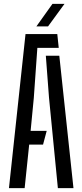

<svg xmlns="http://www.w3.org/2000/svg" viewBox="-20 -977 428 997"><path d="M26.5 0 112.5 -800H277.5L285 -728.5H174L155.5 -468L139 -297.5H222.5L203.5 -226H131.5L108 0ZM280.5 0 234.5 -469.5 218 -687.5H288L361.5 0ZM169 -840 252.5 -957H315L229.5 -840Z"/></svg>

Font: Big Shoulders Stencil Text Thin
Style: Regular
Weight: 400
Version: Version 2.001